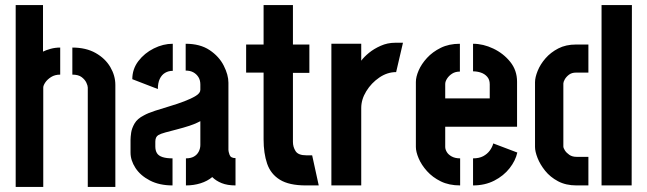

<svg xmlns="http://www.w3.org/2000/svg" viewBox="-20 -733 2559 759"><path d="M42 6V-713H150V-529Q162 -535 180 -540Q198 -545 218 -545V-438Q197 -438 182 -428.5Q167 -419 159 -407Q151 -395 151 -387V6ZM327 6V-387Q327 -394 321.5 -406Q316 -418 303 -428Q290 -438 266 -438V-545Q320 -545 358 -523.5Q396 -502 416 -468Q436 -434 436 -397V6Z M662 0Q610 0 572.5 -19.5Q535 -39 515.5 -69Q496 -99 496 -130V-180Q496 -191 498.5 -208.5Q501 -226 512 -245Q523 -264 549 -277Q565 -286 592.5 -295Q620 -304 650.5 -313Q681 -322 708.5 -332.5Q736 -343 754 -354Q772 -365 772 -378V-399Q772 -416 764.5 -428Q757 -440 744.5 -447Q732 -454 714 -454V-560Q771 -560 808.5 -535Q846 -510 864.5 -473.5Q883 -437 883 -406V-140Q883 -134 887.5 -121Q892 -108 911 -108V0Q879 0 856.5 -9Q834 -18 819 -33Q800 -17 773 -8.5Q746 0 715 0V-107Q734 -107 746.5 -114Q759 -121 765.5 -133.5Q772 -146 772 -160V-254Q754 -244 729.5 -236Q705 -228 679.5 -221.5Q654 -215 634 -209.5Q614 -204 606 -199Q594 -192 594 -173V-154Q594 -138 600.5 -127.5Q607 -117 622.5 -112Q638 -107 662 -107ZM604 -381 503 -420Q503 -460 527 -491.5Q551 -523 588 -541.5Q625 -560 663 -560V-453Q646 -453 632.5 -445Q619 -437 611.5 -421Q604 -405 604 -381Z M1189 0Q1123 0 1086.5 -22.5Q1050 -45 1036 -86Q1022 -127 1022 -182V-446H953V-557H1022V-713H1138V-557H1203V-445H1138V-172Q1138 -152 1148.5 -135.5Q1159 -119 1191 -119H1214L1240 0Z M1290 0V-560H1408V-493Q1419 -508 1438.5 -524Q1458 -540 1485 -552Q1512 -564 1542 -564Q1549 -564 1557 -564Q1565 -564 1573 -564L1546 -448Q1511 -448 1479.5 -426.5Q1448 -405 1428 -372.5Q1408 -340 1408 -306V0Z M1799 0Q1755 0 1722.5 -16Q1690 -32 1668 -56.5Q1646 -81 1635 -107Q1624 -133 1624 -152V-409Q1624 -429 1635 -454.5Q1646 -480 1668 -504Q1690 -528 1722.5 -544Q1755 -560 1798 -560V-450Q1780 -450 1767.5 -442Q1755 -434 1747.5 -422.5Q1740 -411 1740 -401V-344H1916V-400Q1916 -418 1906 -429.5Q1896 -441 1881 -446Q1866 -451 1850 -451V-560Q1890 -560 1930 -541Q1970 -522 1997 -488.5Q2024 -455 2024 -410V-232H1740V-152Q1740 -143 1746 -132.5Q1752 -122 1765.5 -114.5Q1779 -107 1799 -107ZM1850 0V-107Q1874 -107 1890 -115.5Q1906 -124 1916 -137.5Q1926 -151 1930 -166L2025 -130Q2018 -98 1994.5 -68Q1971 -38 1934 -19Q1897 0 1850 0Z M2259 0Q2217 0 2186 -16.5Q2155 -33 2135 -58Q2115 -83 2105 -108.5Q2095 -134 2095 -152V-408Q2095 -427 2105.5 -453Q2116 -479 2136.5 -502.5Q2157 -526 2187 -541.5Q2217 -557 2257 -557H2306V-446H2257Q2240 -446 2229 -437.5Q2218 -429 2212.5 -419Q2207 -409 2207 -403V-154Q2207 -148 2213 -138.5Q2219 -129 2230.5 -121Q2242 -113 2259 -113H2306V0ZM2358 0V-713H2478L2477 0Z"/></svg>

Font: Stick No Bills ExtraLight
Style: Bold
Weight: 700
Version: Version 2.000